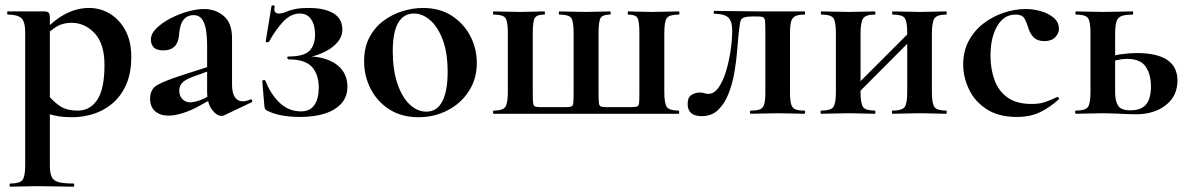

<svg xmlns="http://www.w3.org/2000/svg" viewBox="-20 -429 4480 724"><path d="M19 275Q16 275 16 269Q16 263 19 263Q54 263 64.5 250Q75 237 75 194V-305Q75 -349 59.5 -361.5Q44 -374 9 -374Q7 -374 7 -380Q7 -386 9 -386Q24 -386 49 -386Q74 -386 100.5 -386Q127 -386 146 -386Q160 -386 164 -380.5Q168 -375 168 -363V194Q168 222 174.5 237Q181 252 200 257.5Q219 263 257 263Q260 263 260 269Q260 275 257 275Q229 275 194 274Q159 273 120 273Q92 273 65.5 274Q39 275 19 275ZM254 13Q215 13 187.5 7Q160 1 122 -12L157 -75Q179 -48 204.5 -30Q230 -12 273 -12Q320 -12 347 -53Q374 -94 374 -184Q374 -264 337 -303.5Q300 -343 250 -343Q213 -343 186 -324Q159 -305 133 -276L123 -288Q174 -347 220.5 -373Q267 -399 316 -399Q358 -399 394 -377.5Q430 -356 452.5 -315Q475 -274 475 -215Q475 -151 454.5 -107Q434 -63 401 -36.5Q368 -10 329.5 1.5Q291 13 254 13Z M825 6Q821 8 815 8Q797 8 779 -16Q761 -40 761 -85V-255Q761 -294 756 -320Q751 -346 740 -359Q729 -372 710 -372Q695 -372 683 -364.5Q671 -357 664 -340.5Q657 -324 655 -295Q652 -266 637 -252.5Q622 -239 596 -239Q571 -239 560 -250Q549 -261 549 -280Q549 -302 570 -322.5Q591 -343 622.5 -359.5Q654 -376 688 -385.5Q722 -395 749 -395Q793 -395 824 -368.5Q855 -342 855 -285V-108Q855 -79 865.5 -63Q876 -47 895 -47Q909 -47 924 -54Q928 -56 930.5 -50.5Q933 -45 928 -43ZM615 7Q584 7 565 -9.5Q546 -26 546 -57Q546 -93 573.5 -108.5Q601 -124 659 -143L771 -179L775 -164L706 -139Q679 -129 667.5 -117Q656 -105 656 -88Q656 -67 668 -55Q680 -43 698 -43Q706 -43 719.5 -46.5Q733 -50 749 -57L804 -87L805 -70L719 -23Q694 -10 666 -1.5Q638 7 615 7Z M1115 -9Q1149 -9 1165.5 -33Q1182 -57 1182 -98Q1182 -148 1156.5 -176.5Q1131 -205 1069 -205Q1065 -205 1063.5 -210.5Q1062 -216 1069 -216Q1125 -216 1146.5 -237Q1168 -258 1168 -299Q1168 -335 1153 -356.5Q1138 -378 1111 -378Q1076 -378 1047 -346.5Q1018 -315 994 -271Q992 -269 986.5 -270Q981 -271 982 -274L1004 -407Q1005 -410 1011 -408.5Q1017 -407 1016 -405Q1012 -388 1018 -383Q1024 -378 1031 -378Q1044 -378 1056.5 -383.5Q1069 -389 1089.5 -394Q1110 -399 1145 -399Q1203 -399 1237 -379Q1271 -359 1271 -317Q1271 -278 1228 -247.5Q1185 -217 1114 -208L1116 -216Q1170 -219 1209 -206Q1248 -193 1269 -166.5Q1290 -140 1290 -102Q1290 -64 1267 -38.5Q1244 -13 1204 -0.5Q1164 12 1113 12Q1073 12 1041.5 6Q1010 0 989 -11Q982 -14 980 -17.5Q978 -21 977 -28L969 -123Q969 -126 974 -127Q979 -128 981 -124Q1001 -73 1035 -41Q1069 -9 1115 -9Z M1558 13Q1495 13 1449 -16Q1403 -45 1378 -93.5Q1353 -142 1353 -198Q1353 -250 1373 -288Q1393 -326 1426 -350.5Q1459 -375 1498 -387Q1537 -399 1575 -399Q1639 -399 1684.5 -369Q1730 -339 1754 -292Q1778 -245 1778 -192Q1778 -131 1747.5 -84.5Q1717 -38 1667 -12.5Q1617 13 1558 13ZM1588 -8Q1628 -8 1648 -47Q1668 -86 1668 -157Q1668 -230 1649.5 -279Q1631 -328 1602 -353Q1573 -378 1541 -378Q1502 -378 1481.5 -343Q1461 -308 1461 -235Q1461 -167 1478 -115.5Q1495 -64 1524 -36Q1553 -8 1588 -8Z M1842 0Q1839 0 1839 -6Q1839 -12 1842 -12Q1876.2 -12 1885.6 -26Q1895 -40 1895 -83V-305Q1895 -349 1885.6 -361.5Q1876.2 -374 1842 -374Q1839 -374 1839 -380Q1839 -386 1842 -386Q1863 -386 1888.5 -385Q1914 -384 1941 -384Q1965.7 -384 1989.8 -385Q2014 -386 2032 -386Q2035 -386 2035 -380Q2035 -374 2032 -374Q2004.5 -374 1996.8 -361.5Q1989 -349 1989 -305V-81Q1989 -53.9 1990.1 -42.2Q1991.2 -30.4 1997.4 -27.7Q2003.5 -25 2018 -25H2113Q2127.6 -25 2134.3 -27.5Q2141 -30 2142 -42.5Q2143 -55 2143 -83V-305Q2143 -349 2133.7 -361.5Q2124.4 -374 2090 -374Q2087 -374 2087 -380Q2087 -386 2090 -386Q2110.5 -386 2136.5 -385Q2162.4 -384 2189 -384Q2214.1 -384 2238 -385Q2262 -386 2280 -386Q2283 -386 2283 -380Q2283 -374 2280 -374Q2253 -374 2245 -361.5Q2237 -349 2237 -305V-81Q2237 -53.9 2238.1 -42.2Q2239.2 -30.4 2245.5 -27.7Q2251.8 -25 2266 -25H2361Q2376.4 -25 2382.7 -27.5Q2389 -30 2390 -42.3Q2391 -54.7 2391 -83V-305Q2391 -349 2383.5 -361.5Q2376.1 -374 2349.1 -374Q2347 -374 2347 -380Q2347 -386 2349 -386Q2368 -386 2390.5 -385Q2413 -384 2437 -384Q2465 -384 2491.5 -385Q2518 -386 2540 -386Q2542 -386 2542 -380Q2542 -374 2540 -374Q2504.7 -374 2494.9 -361.4Q2485 -348.9 2485 -304.6V-81.3Q2485 -38 2495 -25Q2505 -12 2539 -12Q2541 -12 2541 -6Q2541 0 2539 0Z M2626 9Q2573 9 2573 -37Q2573 -62 2587.5 -71Q2602 -80 2618 -80Q2629 -80 2636 -77.5Q2643 -75 2651 -75Q2673 -75 2690 -99.5Q2707 -124 2718 -161Q2729 -198 2735 -239Q2741 -280 2741 -313Q2741 -351 2725 -364Q2709 -377 2674 -377Q2671 -377 2671 -382.5Q2671 -388 2674 -388Q2682 -388 2704.5 -387.5Q2727 -387 2754 -387Q2781 -387 2803.5 -386.5Q2826 -386 2835 -386H3013Q3016 -386 3016 -380Q3016 -374 3013 -374Q2990 -374 2978.5 -368Q2967 -362 2963 -347Q2959 -332 2959 -303V-81Q2959 -52 2963 -37Q2967 -22 2978.5 -17Q2990 -12 3013 -12Q3016 -12 3016 -6Q3016 0 3013 0Q2992 0 2966.5 -1Q2941 -2 2914 -2Q2886 -2 2859 -1Q2832 0 2811 0Q2808 0 2808 -6Q2808 -12 2811 -12Q2835 -12 2846.5 -17Q2858 -22 2862 -37Q2866 -52 2866 -81V-305Q2866 -336 2865 -348.5Q2864 -361 2857.5 -364Q2851 -367 2836 -367H2824Q2797 -367 2785.5 -363Q2774 -359 2771.5 -346.5Q2769 -334 2766 -308Q2763 -281 2760 -241Q2757 -201 2749.5 -157.5Q2742 -114 2727.5 -76.5Q2713 -39 2688.5 -15Q2664 9 2626 9Z M3174 -36 3156 -54 3427 -325 3445 -308ZM3132 -81V-305Q3132 -349 3122 -361.5Q3112 -374 3078 -374Q3075 -374 3075 -380Q3075 -386 3078 -386Q3099 -386 3125.4 -385Q3151.9 -384 3180 -384Q3207 -384 3233 -385Q3259.1 -386 3279 -386Q3281 -386 3281 -380Q3281 -374 3279 -374Q3245 -374 3235 -360Q3225 -346 3225 -303V-81Q3225 -38 3235 -25Q3245 -12 3279 -12Q3281 -12 3281 -6Q3281 0 3279 0Q3258 0 3232.5 -1Q3207 -2 3180 -2Q3151.7 -2 3125.1 -1Q3098.5 0 3077 0Q3074 0 3074 -6Q3074 -12 3077 -12Q3112 -12 3122 -25Q3132 -38 3132 -81ZM3401 -81V-305Q3401 -349 3391 -361.5Q3381 -374 3347 -374Q3344 -374 3344 -380Q3344 -386 3347 -386Q3368 -386 3394.4 -385Q3420.9 -384 3449 -384Q3476 -384 3502 -385Q3528.1 -386 3548 -386Q3550 -386 3550 -380Q3550 -374 3548 -374Q3514 -374 3504 -360Q3494 -346 3494 -303V-81Q3494 -38 3504 -25Q3514 -12 3548 -12Q3550 -12 3550 -6Q3550 0 3548 0Q3527 0 3501.5 -1Q3476 -2 3449 -2Q3420.8 -2 3393.7 -1Q3366.7 0 3346.4 0Q3343 0 3343 -6Q3343 -12 3345.5 -12Q3380.8 -12 3390.9 -25Q3401 -38 3401 -81Z M3814 12Q3745 12 3700 -17.5Q3655 -47 3633.5 -93Q3612 -139 3612 -186Q3612 -236 3633 -275Q3654 -314 3688.5 -340.5Q3723 -367 3765 -381Q3807 -395 3848 -395Q3877 -395 3906 -386.5Q3935 -378 3954 -361.5Q3973 -345 3973 -320Q3973 -303 3959 -288.5Q3945 -274 3918 -274Q3893 -274 3879 -287Q3865 -300 3857 -325Q3850 -349 3841.5 -361.5Q3833 -374 3809 -374Q3766 -374 3740.5 -331Q3715 -288 3715 -219Q3715 -169 3730 -127.5Q3745 -86 3779 -61.5Q3813 -37 3870 -37Q3900 -37 3920.5 -44Q3941 -51 3966 -63Q3968 -65 3971.5 -61Q3975 -57 3973 -55Q3938 -23 3901 -5.5Q3864 12 3814 12Z M4185 -303V-81Q4185 -47 4196.5 -30Q4208 -13 4242 -13Q4283 -13 4301.5 -35Q4320 -57 4320 -103Q4320 -149 4300 -178Q4280 -207 4230 -207Q4213 -207 4192.5 -202.5Q4172 -198 4149 -187L4143 -206Q4175 -220 4207 -224.5Q4239 -229 4266 -229Q4420 -229 4420 -125Q4420 -67 4376 -32.5Q4332 2 4263 2Q4249 2 4227 1Q4205 0 4181.5 -1Q4158 -2 4140 -2Q4112 -2 4085.5 -1Q4059 0 4037 0Q4034 0 4034 -6Q4034 -12 4037 -12Q4072 -12 4082 -25Q4092 -38 4092 -81V-305Q4092 -349 4082 -361.5Q4072 -374 4038 -374Q4035 -374 4035 -380Q4035 -386 4038 -386Q4059 -386 4085.5 -385Q4112 -384 4140 -384Q4170 -384 4199 -385Q4228 -386 4251 -386Q4253 -386 4253 -380Q4253 -374 4251 -374Q4208 -374 4196.5 -360Q4185 -346 4185 -303Z"/></svg>

Font: Cormorant Light
Style: Regular
Weight: 300
Designer: Christian Thalmann (Catharsis Fonts)
Foundry: Catharsis Fonts
Version: Version 4.000